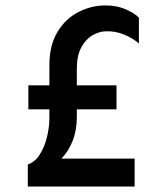

<svg xmlns="http://www.w3.org/2000/svg" viewBox="-20 -684 552 704"><path d="M82 0V-81.1Q108.4 -89.8 126 -117.7Q143.6 -145.5 152.3 -181.6Q161.1 -217.8 161.1 -251V-444.3Q161.1 -517.6 190.4 -566.4Q219.7 -615.2 267.1 -639.6Q314.5 -664.1 367.2 -664.1Q408.2 -664.1 440.9 -649.9Q473.6 -635.7 489.3 -619.1V-524.4Q468.8 -543 436.5 -556.6Q404.3 -570.3 370.1 -569.3Q343.8 -569.3 318.4 -554.2Q293 -539.1 277.3 -508.8Q261.7 -478.5 261.7 -432.6V-254.9Q261.7 -206.1 246.1 -167Q230.5 -127.9 205.1 -102.5H473.6V0ZM84 -283.2V-371.1H407.2V-283.2Z"/></svg>

Font: Sen Medium
Style: Regular
Weight: 500
Designer: Kosal Sen, Philatype
Foundry: Philatype
Version: Version 2.000;gftools[0.9.31]